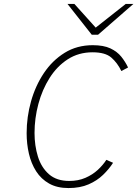

<svg xmlns="http://www.w3.org/2000/svg" viewBox="-20 -941 696 973"><path d="M327 12Q269.5 12 229 -10.8Q188.5 -33.5 163.2 -73Q138 -112.5 126.5 -162.2Q115 -212 115 -266Q115 -348 137.2 -427.2Q159.5 -506.5 202.5 -570.8Q245.5 -635 307.8 -673.5Q370 -712 450 -712Q505 -712 539.5 -695.8Q574 -679.5 594.8 -653.5Q615.5 -627.5 629 -599L595 -581Q575 -622.5 544.2 -649.2Q513.5 -676 449 -676Q378.5 -676 323.8 -640.8Q269 -605.5 231.5 -546.2Q194 -487 174.5 -414.2Q155 -341.5 155 -267Q155 -203 172.2 -147.5Q189.5 -92 228.2 -58Q267 -24 331 -24Q376.5 -24 412.8 -39.8Q449 -55.5 475.5 -80Q502 -104.5 519 -131L553 -116Q532.5 -84 502.2 -54.8Q472 -25.5 429 -6.8Q386 12 327 12ZM445 -765 322 -921H357L465 -801L617 -921H656L477 -765Z"/></svg>

Font: Overpass Thin
Style: Italic
Weight: 250
Italic angle: -10°
Designer: Delve Withrington, Dave Bailey, Thomas Jockin
Foundry: Delve Fonts LLC
Version: Version 4.000